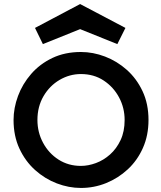

<svg xmlns="http://www.w3.org/2000/svg" viewBox="-20 -923 797 949"><path d="M380 6Q320 6 261 -16.5Q202 -39 153.5 -82.5Q105 -126 76 -188.5Q47 -251 47 -330Q47 -389 69 -448.5Q91 -508 134 -557.5Q177 -607 239 -636.5Q301 -666 380 -666Q440 -666 499 -643.5Q558 -621 606.5 -578Q655 -535 684.5 -472.5Q714 -410 714 -330Q714 -254 686.5 -192Q659 -130 611.5 -86Q564 -42 504.5 -18Q445 6 380 6ZM380 -103Q416 -103 454 -117Q492 -131 524 -159.5Q556 -188 576 -230.5Q596 -273 596 -330Q596 -390 568.5 -441.5Q541 -493 492.5 -525Q444 -557 380 -557Q324 -557 274.5 -528Q225 -499 195 -447.5Q165 -396 165 -330Q165 -269 193 -217Q221 -165 269.5 -134Q318 -103 380 -103ZM376 -903 600 -785 560 -705 376 -779 192 -705 153 -785Z"/></svg>

Font: Lil Grotesk Bold
Style: Regular
Weight: 700
Designer: Bastien Sozeau
Foundry: NBR — Bastien Sozeau
Version: Version 4.002; ttfautohint (v1.8.4.7-5d5b)